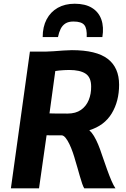

<svg xmlns="http://www.w3.org/2000/svg" viewBox="-20 -1029 687 1049"><path d="M193.2 0H39.5L143.4 -747H229.1Q245 -747 271.8 -749Q298.6 -751 326.3 -753Q354 -755 372.7 -755Q506.6 -755 568.7 -707.3Q630.7 -659.6 630.7 -566Q630.7 -476.1 590.5 -409.5Q550.3 -342.8 468 -317.5Q481.2 -305.7 493.3 -285.8Q505.3 -265.8 516.1 -240.1Q526.9 -214.3 536.2 -185.4Q551.5 -140.8 564.5 -104.5Q577.5 -68.2 588.9 -41.7Q600.2 -15.3 610.8 0H440.3Q435.2 -7.6 428.8 -26.1Q422.5 -44.6 415.9 -67.6Q409.2 -90.6 403.2 -112.5Q397.1 -134.3 392.3 -149Q386.2 -171.9 377.7 -196.3Q369.2 -220.8 359.1 -241.8Q348.9 -262.9 338.2 -276.1Q327.5 -289.2 316.6 -289.7L234.5 -289.8ZM349.1 -408.5Q393.8 -408.5 422.5 -428.7Q451.1 -448.9 464.8 -482.5Q478.5 -516.1 478 -556.3Q477.9 -606.8 447.4 -626.7Q417 -646.7 357.9 -646.7Q345.9 -646.7 331.2 -645.9Q316.5 -645.2 303.3 -643.8Q290.2 -642.4 282.1 -640.9L250.4 -409.5Q263.4 -409 288 -408.7Q312.6 -408.5 349.1 -408.5ZM388.1 -1008.6Q445.8 -1008.6 482.5 -986Q519.2 -963.4 533.7 -922.5Q548.2 -881.6 539.3 -826.6H453.7Q456.1 -872.8 440.8 -892.1Q425.6 -911.4 381.3 -911.4Q354.1 -911.4 337.3 -900.7Q320.6 -889.9 311.2 -870.8Q301.8 -851.6 296.8 -826.6H213.2Q213.2 -882.5 234.8 -923.4Q256.5 -964.3 295.8 -986.5Q335.2 -1008.6 388.1 -1008.6Z"/></svg>

Font: Merriweather Sans Variable Regular
Style: Italic
Weight: 300
Italic angle: -8°
Designer: Eben Sorkin
Foundry: Eben Sorkin
Version: Version 2.001